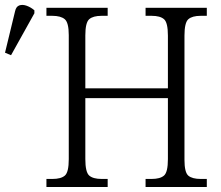

<svg xmlns="http://www.w3.org/2000/svg" viewBox="-30 -745 882 765"><path d="M155 0V-32H179Q213 -32 228.5 -45.5Q244 -59 244 -111V-605Q244 -655 228 -668.5Q212 -682 178 -682H155V-714H399V-682H375Q341 -682 325.5 -668.5Q310 -655 310 -604V-393H639V-603Q639 -655 623.5 -668.5Q608 -682 574 -682H550V-714H794V-682H770Q736 -682 720.5 -668.5Q705 -655 705 -603V-108Q705 -58 720.5 -45Q736 -32 770 -32H794V0H550V-32H574Q608 -32 623.5 -45.5Q639 -59 639 -111V-354H310V-111Q310 -59 325.5 -45.5Q341 -32 375 -32H399V0ZM14 -525 -10 -535 30 -700Q34 -719 47 -723.5Q60 -728 76.5 -722Q93 -716 107 -704V-692Z"/></svg>

Font: Noto Serif SemiCondensed Light
Style: Regular
Weight: 300
Width: 4
Designer: Monotype Design Team
Foundry: Monotype Imaging Inc.
Version: Version 2.013